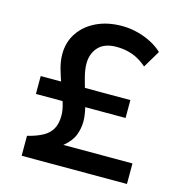

<svg xmlns="http://www.w3.org/2000/svg" viewBox="-106 -811 860 907"><g transform="rotate(15 324.0 -357.5)"><path d="M80.5 0V-97.5Q125.5 -108.5 155 -124.8Q184.5 -141 198.8 -166.8Q213 -192.5 213 -232Q213 -259.5 202.2 -294Q191.5 -328.5 177.2 -366.2Q163 -404 152.2 -442Q141.5 -480 141.5 -513.5Q141.5 -573 172.2 -618.5Q203 -664 257 -689.5Q311 -715 381 -715Q420.5 -715 458.5 -705Q496.5 -695 528.2 -678Q560 -661 580 -641L530 -557Q494.5 -588 458 -600.5Q421.5 -613 382 -613Q322 -613 292.8 -581Q263.5 -549 263.5 -500.5Q263.5 -472 272.2 -437.8Q281 -403.5 292.2 -367.2Q303.5 -331 312 -295.8Q320.5 -260.5 320.5 -230.5Q320.5 -198 307.8 -164.5Q295 -131 257.5 -100.5H595.5V0ZM70 -299.5V-387H508.5V-299.5Z"/></g></svg>

Font: Geologica Thin Roman Medium
Style: Regular
Weight: 500
Version: Version 1.010;gftools[0.9.28]